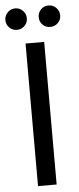

<svg xmlns="http://www.w3.org/2000/svg" viewBox="-70 -904 386 935"><g transform="rotate(-5 123.0 -436.0)"><path d="M168 -697V0H77V-697ZM42 -767Q20 -767 4.5 -782Q-11 -797 -11 -819Q-11 -841 4.5 -856.5Q20 -872 42 -872Q63 -872 78.5 -856.5Q94 -841 94 -819Q94 -797 78.5 -782Q63 -767 42 -767ZM204 -767Q182 -767 167 -782Q152 -797 152 -819Q152 -841 167 -856.5Q182 -872 204 -872Q226 -872 241.5 -856.5Q257 -841 257 -819Q257 -797 241.5 -782Q226 -767 204 -767Z"/></g></svg>

Font: MSTAGE
Style: Regular
Weight: 400
Designer: Ninad Kale (Devanagari), Jonny Pinhorn (Latin)
Foundry: Indian Type Foundry
Version: 4.004